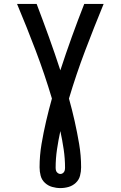

<svg xmlns="http://www.w3.org/2000/svg" viewBox="-20 -755 616 980"><path d="M288 205Q310 205 330.5 199Q351 193 367 178Q383 163 388.5 142Q394 121 394 99Q394 39 384 -20Q374 -79 361 -137Q348 -195 332 -252Q369 -376 414.5 -496Q460 -616 509 -735H410Q377 -651 346.5 -566.5Q316 -482 288 -396Q260 -482 229.5 -566.5Q199 -651 167 -735H67Q117 -616 162.5 -496Q208 -376 245 -252Q229 -195 215.5 -137Q202 -79 192 -20Q182 39 182 99Q182 121 187.5 142Q193 163 209 178Q225 193 246 199Q267 205 288 205ZM288 133Q281 133 274.5 128Q268 123 266 116Q264 109 264 101Q264 54 271 7Q278 -40 288 -86Q298 -40 305 7Q312 54 312 101Q312 109 310 116Q308 123 302 128Q296 133 288 133Z"/></svg>

Font: Iosevka Sparkle Medium
Style: Regular
Weight: 500
Designer: Belleve Invis
Foundry: Belleve Invis
Version: Version 4.5.0; ttfautohint (v1.8.3)